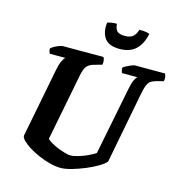

<svg xmlns="http://www.w3.org/2000/svg" viewBox="-129 -1030 1068 1143"><g transform="rotate(15 405.0 -458.0)"><path d="M348 0Q318 0 282.5 -9Q247 -18 212 -33Q177 -48 149 -65.5Q121 -83 104 -100Q87 -117 88 -130L172 -561Q178 -592 188 -613Q198 -634 207 -640H110Q108 -645 105 -652.5Q102 -660 103 -671Q111 -679 125 -686.5Q139 -694 153 -699Q167 -704 173 -704H424Q427 -700 430 -688.5Q433 -677 430 -658L383 -645Q352 -637 338 -619Q324 -601 316 -559L236 -149Q246 -139 265 -128Q284 -117 307 -108Q330 -99 351 -93Q372 -87 383 -87Q404 -87 432.5 -95.5Q461 -104 489 -117Q517 -130 534 -142L617 -560Q624 -596 633.5 -616Q643 -636 651 -640H555Q554 -643 551 -652Q548 -661 548 -671Q555 -678 569.5 -685.5Q584 -693 598 -698.5Q612 -704 618 -704H804Q806 -699 809 -688Q812 -677 809 -658L766 -647Q749 -642 736 -635Q723 -628 714 -610Q705 -592 697 -552L612 -110Q599 -94 567 -75Q535 -56 494 -39Q453 -22 414 -11Q375 0 348 0ZM503 -775Q437 -775 411 -811Q385 -847 392 -907Q398 -910 414.5 -913Q431 -916 450 -916Q453 -881 468 -869.5Q483 -858 513 -858Q543 -858 560.5 -870Q578 -882 589 -916Q617 -916 632 -913Q647 -910 652 -907Q639 -844 603 -809.5Q567 -775 503 -775Z"/></g></svg>

Font: Texturina 12pt ExtraBold
Style: Italic
Weight: 800
Italic angle: -11°
Designer: Guillermo Torres Carreño
Foundry: Omnibus-Type
Version: Version 1.002